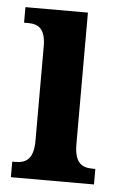

<svg xmlns="http://www.w3.org/2000/svg" viewBox="-44 -569 379 603"><g transform="rotate(5 145.0 -268.0)"><path d="M13 0H275V-49H266C232 -49 209 -63 209 -122V-536H12V-487H25C58 -487 80 -473 80 -418V-121C80 -63 57 -49 22 -49H13Z"/></g></svg>

Font: Noto Serif Bengali ExtraCondensed
Style: Regular
Weight: 400
Width: 2
Designer: Juan Bruce, Universal Thirst, Indian Type Foundry and the Monotype Design Team.
Foundry: Monotype Imaging Inc.
Version: Version 2.003